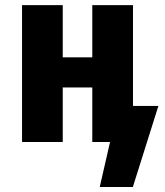

<svg xmlns="http://www.w3.org/2000/svg" viewBox="-20 -565 655 764"><path d="M347.2 0V-216.9H229.7V0H67.7V-544.6H229.7V-336.9H347.2V-544.6H509.2V-143.6H610.3L508.7 179H376.9L417.9 0Z"/></svg>

Font: Fira Code
Style: Bold
Weight: 700
Monospace: yes
Designer: Carrois Corporate, Edenspiekermann AG, Nikita Prokopov
Foundry: Carrois Corporate, Edenspiekermann AG, Nikita Prokopov
Version: Version 6.000; ttfautohint (v1.8.2) -l 8 -r 50 -G 200 -x 14 